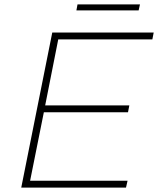

<svg xmlns="http://www.w3.org/2000/svg" viewBox="-20 -847 714 867"><path d="M116 -31H556L549 0H76L216 -700H674L668 -669H243L184 -371H564L558 -340H178ZM325 -800 330 -827H612L606 -800Z"/></svg>

Font: Montserrat ExtraLight
Style: Italic
Weight: 200
Italic angle: -11.3°
Designer: Julieta Ulanovsky
Foundry: Julieta Ulanovsky
Version: Version 9.000; ttfautohint (v1.8.4.7-5d5b)